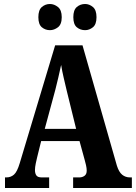

<svg xmlns="http://www.w3.org/2000/svg" viewBox="-20 -941 680 961"><path d="M5 0V-53H12Q34 -53 50 -67Q66 -81 79 -125L256 -714H393L565 -112Q575 -80 591.5 -66.5Q608 -53 631 -53H640V0H346V-53H377Q392 -53 403 -61Q414 -69 414 -87Q414 -99 410.5 -114.5Q407 -130 404 -140L378 -235H186L166 -154Q163 -142 159 -123Q155 -104 155 -90Q155 -73 162 -63Q169 -53 189 -53H226V0ZM204 -296H361L314 -487Q306 -521 298.5 -553Q291 -585 286 -616Q279 -585 272 -553.5Q265 -522 257 -492ZM406 -790Q382 -790 364.5 -804.5Q347 -819 347 -855Q347 -891 364.5 -906Q382 -921 406 -921Q427 -921 445 -906Q463 -891 463 -855Q463 -819 445 -804.5Q427 -790 406 -790ZM230 -790Q207 -790 189.5 -804.5Q172 -819 172 -855Q172 -891 189.5 -906Q207 -921 230 -921Q251 -921 270 -906Q289 -891 289 -855Q289 -819 270 -804.5Q251 -790 230 -790Z"/></svg>

Font: Noto Serif Khmer ExtraCondensed ExtraBold
Style: Regular
Weight: 800
Width: 2
Designer: Danh Hong and the Monotype Design Team
Foundry: Monotype Imaging Inc.
Version: Version 2.004; ttfautohint (v1.8.4.7-5d5b)